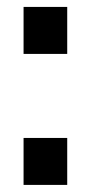

<svg xmlns="http://www.w3.org/2000/svg" viewBox="-20 -521 302 541"><path d="M169.4 -369.1V-501.5H46.4V-369.1ZM169.4 0V-132.3H46.4V0Z"/></svg>

Font: Ride
Style: Bold
Weight: 700
Version: Version 3.000